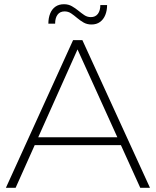

<svg xmlns="http://www.w3.org/2000/svg" viewBox="-20 -889 738 909"><path d="M326 -699H370L690 0H644L347 -655L54 0H8ZM132 -239H562V-202H132ZM487 -865Q487 -839 478.5 -818Q470 -797 453.5 -785Q437 -773 413 -773Q392 -773 375.5 -782.5Q359 -792 345 -804Q331 -816 317 -825.5Q303 -835 286 -835Q264 -835 252.5 -819.5Q241 -804 241 -777H209Q209 -804 217.5 -825Q226 -846 242.5 -857.5Q259 -869 283 -869Q304 -869 320.5 -859.5Q337 -850 351 -838.5Q365 -827 379 -817.5Q393 -808 410 -808Q432 -808 443.5 -823.5Q455 -839 455 -865Z"/></svg>

Font: Alexandria ExtraLight
Style: Regular
Weight: 250
Designer: Mohamed Gaber
Foundry: Kief Type Foundry
Version: Version 5.100